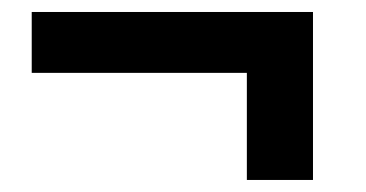

<svg xmlns="http://www.w3.org/2000/svg" viewBox="-20 -441 613 322"><path d="M504.9 -420.9V-139.2H394V-318.8H33.2V-420.9Z"/></svg>

Font: Montserrat arm SemiBold
Style: Regular
Weight: 600
Designer: Julieta Ulanovsky
Foundry: Julieta Ulanovsky
Version: Version 6.000;PS 006.000;hotconv 1.0.88;makeotf.lib2.5.64775